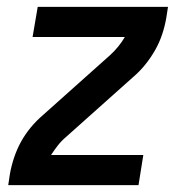

<svg xmlns="http://www.w3.org/2000/svg" viewBox="-20 -540 540 560"><path d="M4 0 9 -33Q13 -56 21 -80Q29 -104 41 -126Q53 -148 69.5 -168Q86 -188 106 -205L302 -380Q314 -391 325 -404.5Q336 -418 344 -432H75L90 -520H470L465 -488Q461 -464 453 -440Q445 -416 432.5 -394Q420 -372 404 -352Q388 -332 368 -315L172 -140Q159 -129 148.5 -115.5Q138 -102 129 -88H398L384 0Z"/></svg>

Font: Iosevka Term Curly Semibold
Style: Italic
Weight: 600
Italic angle: -9°
Designer: Belleve Invis
Foundry: Belleve Invis
Version: Version 32.3.0